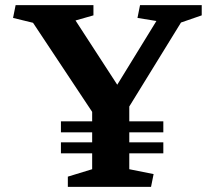

<svg xmlns="http://www.w3.org/2000/svg" viewBox="-20 -730 847 750"><path d="M340 -256V-293L109 -641L31 -660L41 -710H345V-670L275 -650L438 -399L591 -648L517 -660L527 -710H768V-670L687 -642L485 -314V-256H618V-213H485V-174H618V-131H485V-69L580 -50L570 0H245V-40L340 -69V-131H218V-174H340V-213H218V-256Z"/></svg>

Font: Brawler
Style: Bold
Weight: 700
Designer: Oleg Frolov, Haley Fiege
Foundry: Oleg Frolov, Haley Fiege
Version: Version 1.101; ttfautohint (v1.8.3)